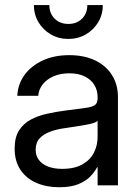

<svg xmlns="http://www.w3.org/2000/svg" viewBox="-20 -748 558 775"><path d="M218.8 7.8Q167.5 7.8 127 -9.8Q86.4 -27.3 62.7 -62.3Q39.1 -97.2 39.1 -148.4Q39.1 -192.9 56.4 -220.7Q73.7 -248.5 102.8 -264.4Q131.8 -280.3 168.7 -288.6Q205.6 -296.9 244.1 -301.8Q293.5 -308.6 321.8 -312Q350.1 -315.4 362.1 -323.2Q374 -331.1 374 -350.6V-355.5Q374 -383.8 360.6 -405.5Q347.2 -427.2 321.5 -439.7Q295.9 -452.1 259.8 -452.1Q224.1 -452.1 196.5 -440.2Q168.9 -428.2 152.6 -407.7Q136.2 -387.2 134.3 -361.3H49.8Q52.2 -408.7 79.1 -445.6Q106 -482.4 152.3 -503.9Q198.7 -525.4 259.8 -525.4Q319.8 -525.4 364 -504.2Q408.2 -482.9 432.1 -444.8Q456.1 -406.7 456.1 -355.5V0H374V-73.2H372.1Q362.8 -54.7 344.7 -35.9Q326.7 -17.1 296.1 -4.6Q265.6 7.8 218.8 7.8ZM230.5 -66.4Q281.2 -66.4 313 -84.7Q344.7 -103 359.4 -132.3Q374 -161.6 374 -195.3V-259.8Q364.7 -251 324.7 -243.9Q284.7 -236.8 240.2 -230.5Q210.4 -226.6 183.8 -217Q157.2 -207.5 140.6 -190.2Q124 -172.9 124 -143.6Q124 -119.6 137 -102.3Q149.9 -85 173.8 -75.7Q197.8 -66.4 230.5 -66.4ZM255.9 -590.8Q216.8 -590.8 185.3 -609.1Q153.8 -627.4 135.3 -658.4Q116.7 -689.5 116.7 -727.5H179.2Q179.2 -693.8 200.7 -672.6Q222.2 -651.4 255.9 -651.4Q289.6 -651.4 311 -672.6Q332.5 -693.8 332.5 -727.5H395Q395 -689.5 376.5 -658.4Q357.9 -627.4 326.4 -609.1Q294.9 -590.8 255.9 -590.8Z"/></svg>

Font: Inter Khmer Looped
Style: Regular
Weight: 400
Designer: Rasmus Andersson, Sovichet Tep
Foundry: Anagata Design
Version: Version 1.000